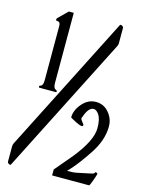

<svg xmlns="http://www.w3.org/2000/svg" viewBox="-121 -873 696 944"><g transform="rotate(15 227.0 -400.5)"><path d="M239.3 0V-30.3L313.5 -118.2Q394.5 -218.3 394.5 -281.2Q394.5 -327.1 380.9 -347.9Q367.2 -368.7 353 -368.7Q326.2 -368.7 308.6 -316.4Q301.8 -308.6 312 -295.9Q322.3 -283.2 323.2 -281.5Q324.2 -279.8 322.3 -274.9Q317.9 -264.2 265.6 -293.9L255.9 -299.8Q255.9 -336.9 285.6 -371.1Q315.4 -405.3 355.5 -405Q395.5 -404.8 421.1 -374Q446.8 -343.3 446.8 -304.7Q446.8 -234.9 399.4 -163.3Q352.1 -91.8 318.8 -56.2L304.2 -40.5Q334.5 -40 356.9 -44.9Q379.4 -49.8 384.8 -50.8Q390.1 -51.8 408 -55.7Q425.8 -59.6 429.7 -60.5Q436 -62 438.2 -65.9Q440.4 -69.8 441.9 -71.3Q444.3 -70.3 446.3 -69.8Q452.1 -68.4 452.1 -64.5Q452.1 -60.5 441.4 -30.3Q430.7 0 426.8 0ZM83 -442.9V-720.7Q83 -739.3 67.4 -740.2Q59.6 -740.2 60.1 -744.1Q60.1 -750.5 63.5 -753.9L109.9 -799.3Q110.4 -799.8 112.3 -799.8H133.3Q135.3 -799.8 135.3 -795.9V-442.9Q135.3 -416 147.5 -412.1Q154.3 -409.2 154.3 -404.8Q154.3 -400.4 150.9 -400.4H66.9Q64 -400.4 64 -404.8Q64 -409.2 65.9 -410.2Q68.4 -411.1 71.3 -412.1Q83 -416 83 -442.9ZM12.2 -88.9Q12.7 -96.2 16.1 -103.5L369.6 -799.8Q372.6 -804.7 379.9 -801Q387.2 -797.4 388.2 -791V-710.9Q388.2 -706.1 383.8 -696.3L30.3 0Q27.3 4.9 20.3 1.2Q13.2 -2.4 12.2 -8.8Z"/></g></svg>

Font: Della Respira
Style: Regular
Weight: 500
Version: Version 0.201